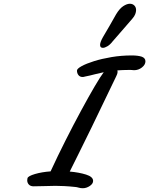

<svg xmlns="http://www.w3.org/2000/svg" viewBox="-20 -1000 795 1023"><path d="M420.9 2.9Q409.7 2.9 399.9 0Q388.7 -3.4 379.9 -3.9Q347.7 -7.3 322.5 -8.5Q297.4 -9.8 275.4 -9.8Q250 -9.8 218.8 -8.5Q187.5 -7.3 158.7 -7.3Q142.6 -7.3 133.8 -16.6Q125 -25.9 125 -39.6Q125 -44.9 126.5 -50.8Q129.9 -62 166.3 -72.8Q202.6 -83.5 249.5 -86.9Q288.1 -170.4 328.9 -251.2Q369.6 -332 412.1 -410.6Q453.6 -487.3 484.6 -540Q515.6 -592.8 532.7 -615.2L484.4 -604Q472.7 -600.6 459.5 -597.7Q446.3 -594.7 431.6 -591.8Q426.3 -589.8 419.9 -589.8Q405.8 -589.8 397.9 -599.9Q390.1 -609.9 390.1 -624Q390.1 -633.8 414.8 -647.5Q439.5 -661.1 481.4 -674.3Q522 -687 574 -695.8Q626 -704.6 682.1 -704.6Q715.3 -704.6 735.8 -697.8Q754.9 -690.4 754.9 -673.3Q754.9 -655.3 736.3 -640.6Q717.8 -626 694.3 -626Q689.5 -626 681.6 -627Q678.7 -627.4 675.5 -627.4Q672.4 -627.4 668.9 -627.4Q650.9 -627.4 635.3 -626.7Q619.6 -626 605.5 -625Q606.4 -618.2 606.4 -617.7Q606.4 -610.8 604 -604.7Q601.6 -598.6 599.1 -593.3L467.3 -319.8Q422.9 -228.5 395.8 -174.6Q368.7 -120.6 351.6 -85.9Q401.4 -81.5 438.7 -69.8Q476.1 -58.1 476.1 -36.1Q476.1 -21 458.3 -9Q440.4 2.9 420.9 2.9ZM528.3 -745.1Q513.2 -745.1 513.2 -760.7Q513.2 -774.9 528.3 -801.8L564 -862.8L598.6 -923.8Q617.2 -954.6 636.7 -967.3Q656.2 -980 671.9 -980Q686.5 -980 695.8 -970.7Q705.1 -961.4 705.1 -946.3Q705.1 -936.5 700.7 -924.8Q696.3 -913.1 685.1 -900.4L632.3 -839.4L579.1 -778.3Q566.4 -761.7 552.2 -753.4Q538.1 -745.1 528.3 -745.1Z"/></svg>

Font: Damion
Style: Regular
Weight: 400
Designer: Vernon Adams
Foundry: Vernon Adams
Version: Version 1.100; ttfautohint (v1.8.4.7-5d5b)